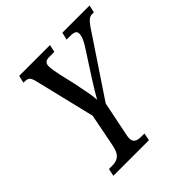

<svg xmlns="http://www.w3.org/2000/svg" viewBox="-190 -857 999 999"><g transform="rotate(-45 309.5 -357.0)"><path d="M80 0H342L350 -41H332C299 -41 276 -47 276 -79C276 -86 278 -99 281 -112L318 -294L515 -589C552 -645 569 -673 595 -673H610L619 -714H419L409 -673H435C466 -673 478 -666 478 -649C478 -628 468 -604 443 -567L361 -440C332 -395 315 -366 300 -339C299 -371 290 -412 283 -446L275 -486C264 -536 245 -604 245 -641C245 -662 256 -673 280 -673H319L328 -714H101L92 -673H102C133 -673 138 -658 147 -620L225 -297L188 -109C175 -48 144 -41 109 -41H89Z"/></g></svg>

Font: Noto Serif ExtraCondensed
Style: Italic
Weight: 400
Width: 2
Italic angle: -12°
Designer: Monotype Design Team
Foundry: Monotype Imaging Inc.
Version: Version 2.014